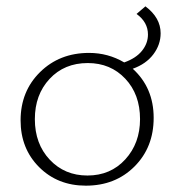

<svg xmlns="http://www.w3.org/2000/svg" viewBox="-20 -582 551 606"><path d="M399 -365Q465 -305 465 -210Q465 -117 404.5 -56.5Q344 4 251 4Q162 4 103.5 -54.5Q45 -113 45 -202Q45 -294 106.5 -354.5Q168 -415 261 -415Q321 -415 372 -385Q409 -398 428 -421.5Q447 -445 447 -473Q447 -512 411 -538L439 -562Q487 -526 487 -477Q487 -441 464 -410.5Q441 -380 399 -365ZM256 -28Q329 -28 375.5 -79Q422 -130 422 -206Q422 -284 375.5 -333.5Q329 -383 257 -383Q183 -383 136.5 -333Q90 -283 90 -206Q90 -128 137 -78Q184 -28 256 -28Z"/></svg>

Font: EauTestText Light
Style: Regular
Weight: 300
Designer: Christian Thalmann (Catharsis Fonts)
Version: Version 0.001;PS 000.001;hotconv 1.0.88;makeotf.lib2.5.64775